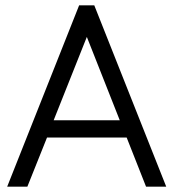

<svg xmlns="http://www.w3.org/2000/svg" viewBox="-20 -703 657 723"><path d="M182 -250H431L307 -564ZM335 -683 606 0H530L457 -185H157L83 0H7L278 -683Z"/></svg>

Font: Puffins on Iceburgs
Style: Regular
Weight: 400
Version: Version 1.0